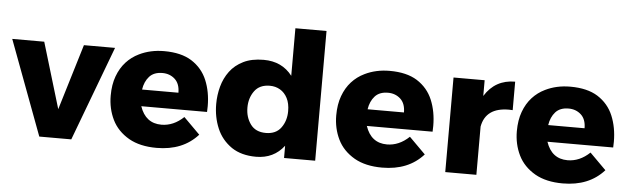

<svg xmlns="http://www.w3.org/2000/svg" viewBox="-53 -914 3584 1094"><g transform="rotate(5 1739.5 -367.5)"><path d="M380 0H197L-5 -541H178L291 -165L405 -541H583Z M868 6Q773 6 709.5 -30Q643 -68.5 612.5 -131Q582 -193.5 582 -268Q582 -331 599.8 -379.2Q617.5 -427.5 648.5 -461.5Q679.5 -495.5 721 -515.5Q785 -547 864 -547Q961 -547 1021 -509.5Q1083 -470 1110.5 -403.8Q1138 -337.5 1138 -256L1137 -223H761Q793 -128 884 -128Q953 -128 1011 -183L1104 -90Q1018 6 868 6ZM965 -318Q965 -369.5 936 -395.8Q907 -422 865 -422Q816 -422 790 -393Q764 -364 757 -318Z M1437 7Q1353 7 1297 -30.5Q1238.5 -71 1211.8 -134.8Q1185 -198.5 1185 -273Q1185 -324 1198.2 -373Q1211.5 -422 1240.5 -461Q1269.5 -500 1317 -523.5Q1364.5 -547 1433 -547Q1538 -547 1597 -470V-742H1775V0H1597V-70Q1538 7 1437 7ZM1481 -133Q1539 -133 1568 -173Q1597 -213 1597 -268Q1597 -312 1581.5 -342Q1566 -372 1539.8 -387.5Q1513.5 -403 1481 -403Q1422 -403 1393 -363Q1364 -323 1364 -268Q1364 -213 1393 -173Q1422 -133 1481 -133Z M2158 6Q2063 6 1999.5 -30Q1933 -68.5 1902.5 -131Q1872 -193.5 1872 -268Q1872 -331 1889.8 -379.2Q1907.5 -427.5 1938.5 -461.5Q1969.5 -495.5 2011 -515.5Q2075 -547 2154 -547Q2251 -547 2311 -509.5Q2373 -470 2400.5 -403.8Q2428 -337.5 2428 -256L2427 -223H2051Q2083 -128 2174 -128Q2243 -128 2301 -183L2394 -90Q2308 6 2158 6ZM2255 -318Q2255 -369.5 2226 -395.8Q2197 -422 2155 -422Q2106 -422 2080 -393Q2054 -364 2047 -318Z M2697 0H2519V-541H2697V-451Q2757 -548 2871 -548V-385L2850 -386Q2717 -386 2697 -276Z M3191 6Q3096 6 3032.5 -30Q2966 -68.5 2935.5 -131Q2905 -193.5 2905 -268Q2905 -331 2922.8 -379.2Q2940.5 -427.5 2971.5 -461.5Q3002.5 -495.5 3044 -515.5Q3108 -547 3187 -547Q3284 -547 3344 -509.5Q3406 -470 3433.5 -403.8Q3461 -337.5 3461 -256L3460 -223H3084Q3116 -128 3207 -128Q3276 -128 3334 -183L3427 -90Q3341 6 3191 6ZM3288 -318Q3288 -369.5 3259 -395.8Q3230 -422 3188 -422Q3139 -422 3113 -393Q3087 -364 3080 -318Z"/></g></svg>

Font: Argentum Novus
Style: Bold
Weight: 700
Designer: Julieta Ulanovsky (font) & Cristiano Sobral (main changes)
Foundry: Julieta Ulanovsky (font) & Cristiano Sobral (main changes)
Version: Version 3.00;November 27, 2020;FontCreator 13.0.0.2655 64-bi